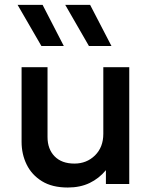

<svg xmlns="http://www.w3.org/2000/svg" viewBox="-20 -780 644 814"><path d="M267.5 15Q201 15 157.8 -11.8Q114.5 -38.5 93 -82.5Q71.5 -126.5 71.5 -178.5V-495H181.5V-199Q181.5 -148 211.5 -117.2Q241.5 -86.5 295.5 -86.5Q347.5 -86.5 382.8 -121.2Q418 -156 418 -212.5V-495H528V0H429V-58.5Q400 -23.5 360 -4.2Q320 15 267.5 15ZM357 -585 256.5 -759.5H362L452.5 -585ZM155.5 -585 54.5 -759.5H160.5L250.5 -585Z"/></svg>

Font: Geologica
Style: Regular
Weight: 400
Designer: Sindre Bremnes, Frode Helland
Foundry: Monokrom Skriftforlag AS
Version: Version 1.010; ttfautohint (v1.8.4.7-5d5b);gftools[0.9.28]